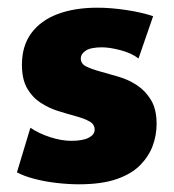

<svg xmlns="http://www.w3.org/2000/svg" viewBox="-20 -463 453 499"><path d="M185 16Q158 16 127.5 12.5Q97 9 70 2Q43 -5 24 -15L59 -131Q81 -116 110.5 -106.5Q140 -97 165 -97Q195 -97 210.5 -105Q226 -113 226 -126Q226 -140 212.5 -147.5Q199 -155 177 -161Q155 -167 131 -174.5Q107 -182 85.5 -196Q64 -210 50.5 -233.5Q37 -257 37 -295Q37 -344 61.5 -377Q86 -410 130 -426.5Q174 -443 233 -443Q268 -443 308 -437Q348 -431 378 -421L340 -311Q322 -325 293.5 -332.5Q265 -340 245 -340Q216 -340 203 -331.5Q190 -323 190 -311Q190 -297 204.5 -290Q219 -283 241 -277Q263 -271 288.5 -263.5Q314 -256 336 -241.5Q358 -227 372.5 -203Q387 -179 387 -141Q387 -112 377 -84.5Q367 -57 344.5 -34Q322 -11 283 2.5Q244 16 185 16Z"/></svg>

Font: Ysabeau Office Black
Style: Regular
Weight: 900
Designer: Christian Thalmann (Catharsis Fonts)
Version: Version 2.001;gftools[0.9.30]; featfreeze: tnum,lnum,ss02